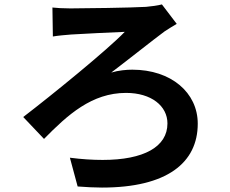

<svg xmlns="http://www.w3.org/2000/svg" viewBox="-20 -789 1040 868"><path d="M217 -755 219 -624C241 -628 277 -631 302 -633C350 -636 489 -643 544 -645C465 -563 218 -362 85 -260L179 -161C286 -270 395 -369 550 -369C664 -369 737 -310 737 -231C737 -125 630 -66 444 -66C399 -66 350 -69 296 -76L331 54C370 57 407 59 441 59C735 59 874 -53 874 -230C874 -370 754 -474 578 -474C553 -474 516 -471 483 -461C570 -527 666 -604 724 -647C738 -656 761 -671 779 -681L712 -769C693 -764 663 -760 640 -758C575 -754 352 -751 298 -751C265 -751 233 -753 217 -755Z"/></svg>

Font: DAIFUKU Sans JP
Style: Bold
Weight: 700
Designer: Original font ‘Source Han Sans JP’ : Ryoko NISHIZUKA  (kana, bopomofo & ideographs); Paul D. Hunt (Latin, Greek & Cyrill
Foundry: Daifuku
Version: Version 1.001